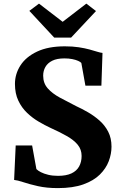

<svg xmlns="http://www.w3.org/2000/svg" viewBox="-20 -1002 646 1034"><path d="M291.5 11Q231 11 184.5 0.5Q138 -10 105.8 -20.8Q73.5 -31.5 56 -33L64.5 -218.5H153L176 -91.5Q184 -83 200 -74.8Q216 -66.5 239.5 -60.8Q263 -55 292.5 -55Q336.5 -55 364.8 -68.2Q393 -81.5 406.2 -105.8Q419.5 -130 419.5 -162Q419.5 -197 398.5 -222.5Q377.5 -248 339.5 -269.5Q301.5 -291 250.5 -314Q221.5 -327.5 188.5 -346.8Q155.5 -366 126.2 -393.8Q97 -421.5 78.8 -459.8Q60.5 -498 60.5 -550Q60.5 -603.5 90.2 -649.8Q120 -696 179.8 -724.2Q239.5 -752.5 328.5 -752.5Q371 -752.5 403.8 -747.5Q436.5 -742.5 461.2 -735.8Q486 -729 503.5 -723.5Q521 -718 532 -717L526 -540.5H440L418 -663Q413.5 -668.5 400.8 -674.2Q388 -680 369 -683.8Q350 -687.5 327 -687.5Q286.5 -687.5 261.5 -675Q236.5 -662.5 224.5 -641.5Q212.5 -620.5 212.5 -594.5Q212.5 -554 237 -526.2Q261.5 -498.5 302 -476.5Q342.5 -454.5 390 -430.5Q421 -416.5 454.2 -397.2Q487.5 -378 516.2 -352.5Q545 -327 562.8 -292.5Q580.5 -258 580.5 -212Q580.5 -173.5 565.8 -134.2Q551 -95 517.8 -62Q484.5 -29 428.8 -9Q373 11 291.5 11ZM272 -799.5 138 -943.5 190 -982.5 317.5 -884.5 445 -982.5 497 -942.5 363 -799.5Z"/></svg>

Font: Merriweather Light 18pt ExtraBold
Style: Regular
Weight: 800
Version: Version 2.100